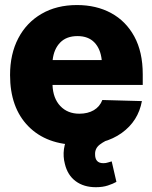

<svg xmlns="http://www.w3.org/2000/svg" viewBox="-20 -573 613 773"><path d="M296.4 10.3Q167.5 10.3 94 -64.7Q20.5 -139.6 20.5 -271Q20.5 -355.5 53.5 -418.7Q86.4 -481.9 147.2 -517.3Q208 -552.7 290 -552.7Q367.7 -552.7 427.2 -520.5Q486.8 -488.3 520.8 -426Q554.7 -363.8 554.7 -273.9V-231H191.4Q193.4 -177.2 222.7 -146.2Q252 -115.2 299.3 -115.2Q333.5 -115.2 357.7 -129.4Q381.8 -143.6 392.1 -170.4L551.3 -166Q536.6 -85.4 470 -37.6Q403.3 10.3 296.4 10.3ZM292 -427.7Q247.6 -427.7 222.2 -401.6Q196.8 -375.5 191.9 -331.1H389.6Q384.8 -376.5 360.1 -402.1Q335.4 -427.7 292 -427.7ZM365.7 180.7Q317.4 180.7 284.7 156.5Q252 132.3 241.2 86.9Q233.4 57.6 237.5 27.1Q241.7 -3.4 257.1 -27.8Q272.5 -52.2 298.8 -64L435.5 -19.5Q401.9 -6.3 382.1 8.8Q362.3 23.9 362.8 47.4Q362.3 84 396 84Q406.7 84 414.8 81.1Q422.9 78.1 429.7 76.7L448.7 159.2Q435.1 167 414.3 173.8Q393.6 180.7 365.7 180.7Z"/></svg>

Font: Inter Tight ExtraBold
Style: Regular
Weight: 800
Designer: Rasmus Andersson
Foundry: rsms
Version: Version 3.004; ttfautohint (v1.8.4.7-5d5b)